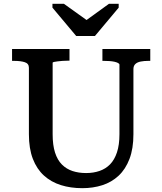

<svg xmlns="http://www.w3.org/2000/svg" viewBox="-20 -966 848 1003"><path d="M378 -778H476L600 -926V-946H549L397 -836L465 -838L314 -946H254V-926ZM255 -265Q255 -208 267.5 -169Q280 -130 303.5 -106.5Q327 -83 359 -72.5Q391 -62 430 -62Q468 -62 500 -73Q532 -84 555 -107.5Q578 -131 591 -170Q604 -209 604 -265V-628Q604 -633 596.5 -637Q589 -641 577.5 -643.5Q566 -646 552 -647Q538 -648 524 -648H515V-710H765V-648H754Q733 -648 715 -644.5Q697 -641 687 -631.5Q677 -622 677 -605V-265Q677 -190 656.5 -136Q636 -82 599.5 -48Q563 -14 514.5 1.5Q466 17 410 17Q349 17 298 1Q247 -15 209.5 -49Q172 -83 151.5 -136.5Q131 -190 131 -265V-612Q131 -634 109.5 -641Q88 -648 54 -648H43V-710H343V-649H334Q321 -649 307 -648Q293 -647 281.5 -645.5Q270 -644 262.5 -642.5Q255 -641 255 -638Z"/></svg>

Font: Roboto Serif Medium
Style: Regular
Weight: 500
Designer: Greg Gazdowicz
Foundry: Commercial Type
Version: Version 1.008